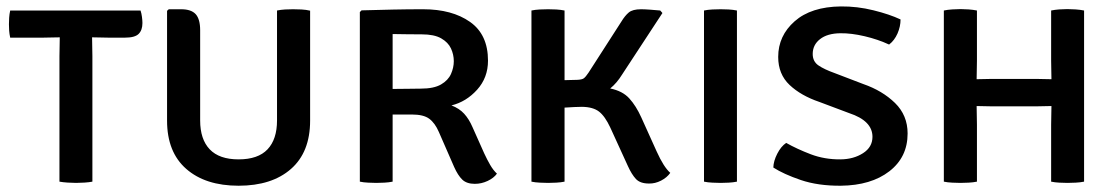

<svg xmlns="http://www.w3.org/2000/svg" viewBox="-20 -579 3560 612"><path d="M169.5 -400Q169.5 -416.5 170 -429.8Q170.5 -443 170.5 -460Q161 -460 144 -459.5Q127 -459 117.5 -459H12.5Q10 -470.5 9.2 -481.5Q8.5 -492.5 8.5 -501.5Q8.5 -510.5 9.2 -522.5Q10 -534.5 12.5 -545.5H428Q431 -536.5 432.5 -525Q434 -513.5 434 -505.5Q434 -483 422 -471Q410 -459 378.5 -459H325.5Q316.5 -459 299.5 -459.5Q282.5 -460 273.5 -460Q273.5 -443 274 -429.8Q274.5 -416.5 274.5 -400V0Q264.5 2 249.5 3Q234.5 4 222.5 4Q210.5 4 195.5 3Q180.5 2 169.5 0Z M968.5 -194.5Q968.5 -94 907.5 -40.5Q846.5 13 740.5 13Q635 13 573.8 -40.5Q512.5 -94 512.5 -194.5V-544.5L518 -549.5H557.5Q589.5 -549.5 603.8 -533.8Q618 -518 618 -482.5V-195Q618 -135 648.5 -103Q679 -71 740.5 -71Q802.5 -71 832.8 -103Q863 -135 863 -195V-545.5Q875 -548 888.8 -548.8Q902.5 -549.5 914 -549.5Q925.5 -549.5 940.8 -548.8Q956 -548 968.5 -545Z M1535.5 -385.5Q1535.5 -331.5 1500.8 -293Q1466 -254.5 1419 -243Q1444 -233.5 1459.5 -216.5Q1475 -199.5 1486 -174L1523.5 -90Q1532.5 -70.5 1542.5 -53.2Q1552.5 -36 1564 -25.5Q1554 -11.5 1534.2 -2.2Q1514.5 7 1493.5 7Q1467.5 7 1453.5 -6.5Q1439.5 -20 1427.5 -47L1379 -158Q1366.5 -187 1348.2 -200.5Q1330 -214 1293 -214H1231.5V0Q1219 2.5 1205.2 3.2Q1191.5 4 1179.5 4Q1168.5 4 1153.5 3.2Q1138.5 2.5 1127 0V-540.5L1132.5 -546Q1185.5 -547.5 1232.8 -548.5Q1280 -549.5 1328.5 -549.5Q1421 -549.5 1478.2 -509.2Q1535.5 -469 1535.5 -385.5ZM1231.5 -470.5V-295.5Q1257 -295.5 1281.5 -296Q1306 -296.5 1321.5 -296.5Q1363 -296.5 1385.8 -309.8Q1408.5 -323 1417.5 -343.2Q1426.5 -363.5 1426.5 -384Q1426.5 -405 1417.5 -424.5Q1408.5 -444 1386.2 -456.8Q1364 -469.5 1324.5 -469.5Q1304.5 -469.5 1279 -469.8Q1253.5 -470 1231.5 -470.5Z M2116.5 -28Q2106 -13 2087 -3.2Q2068 6.5 2048.5 6Q2020.5 6 2007 -8.5Q1993.5 -23 1981.5 -49.5L1925.5 -172Q1908.5 -208.5 1889.5 -223.2Q1870.5 -238 1835 -238.5Q1826.5 -238.5 1811 -237.8Q1795.5 -237 1779.5 -236V0Q1767 2.5 1753 3.2Q1739 4 1727 4Q1716 4 1700.8 3.2Q1685.5 2.5 1674 0V-545.5Q1685.5 -548 1700.8 -548.8Q1716 -549.5 1727 -549.5Q1739 -549.5 1753 -548.8Q1767 -548 1779.5 -545.5V-323.5L1819 -324.5Q1835 -325 1841 -329.5Q1847 -334 1856 -347.5L1960.5 -510Q1972 -529 1984.2 -539.2Q1996.5 -549.5 2023.5 -549.5Q2034 -549.5 2052.2 -548.2Q2070.5 -547 2084.5 -545.5L2091.5 -537.5L1963 -341.5Q1946 -314 1925 -297Q1964.5 -289 1986 -265.2Q2007.5 -241.5 2024 -205L2073 -96.5Q2095.5 -46.5 2116.5 -28Z M2224 -545.5Q2235.5 -548 2250.8 -548.8Q2266 -549.5 2277 -549.5Q2289 -549.5 2302.8 -548.8Q2316.5 -548 2329 -545.5V0Q2316.5 2.5 2302.8 3.2Q2289 4 2277 4Q2266 4 2250.8 3.2Q2235.5 2.5 2224 0Z M2445 -45Q2445.5 -65.5 2457.5 -89Q2469.5 -112.5 2486 -123.5Q2520.5 -104 2564.5 -87.2Q2608.5 -70.5 2659.5 -71Q2701 -71.5 2731 -90.8Q2761 -110 2761 -143Q2761 -194 2686.5 -218.5L2592 -254Q2533 -274 2496.8 -308.2Q2460.5 -342.5 2460.5 -397.5Q2460.5 -465 2513 -511.2Q2565.5 -557.5 2660.5 -558.5Q2712.5 -559 2764 -546.2Q2815.5 -533.5 2850.5 -517Q2850.5 -494.5 2840.8 -472.2Q2831 -450 2814 -437Q2778.5 -453.5 2736 -463.5Q2693.5 -473.5 2658.5 -473Q2617 -472.5 2593.8 -454.2Q2570.5 -436 2570.5 -407Q2570.5 -383 2588.8 -370.5Q2607 -358 2640.5 -346L2732 -311Q2792.5 -290 2832.8 -250.8Q2873 -211.5 2873 -153.5Q2873 -78 2814.8 -33Q2756.5 12 2660 13Q2587.5 13.5 2532.5 -5.2Q2477.5 -24 2445 -45Z M3094 0Q3081.5 2.5 3067.5 3.2Q3053.5 4 3041.5 4Q3030.5 4 3015.2 3.2Q3000 2.5 2988.5 0V-545.5Q3000 -548 3015.2 -549Q3030.5 -550 3041.5 -550Q3053.5 -550 3067.5 -549Q3081.5 -548 3094 -545.5V-385.5Q3094 -368.5 3093.5 -355.2Q3093 -342 3093 -326.5Q3100 -326.5 3118 -327Q3136 -327.5 3143 -327.5H3281.5Q3288.5 -327.5 3306.2 -327Q3324 -326.5 3331.5 -326.5Q3331.5 -342 3331 -355.2Q3330.5 -368.5 3330.5 -385.5V-545.5Q3342.5 -548 3356.2 -549Q3370 -550 3382 -550Q3393.5 -550 3408.5 -549Q3423.5 -548 3435.5 -545.5V0Q3423 2.5 3409 3.2Q3395 4 3382.5 4Q3370.5 4 3356.5 3.2Q3342.5 2.5 3330.5 0V-181.5Q3330.5 -198.5 3331 -211.8Q3331.5 -225 3331.5 -241Q3324 -241 3306.2 -240.5Q3288.5 -240 3281.5 -240H3143Q3136 -240 3118 -240.5Q3100 -241 3093 -241Q3093 -225 3093.5 -211.8Q3094 -198.5 3094 -181.5Z"/></svg>

Font: Signika SC
Style: Regular
Weight: 400
Designer: Anna Giedryś
Foundry: Anna Giedryś
Version: Version 2.000; ttfautohint (v1.8.3) -l 8 -r 50 -G 200 -x 9 -